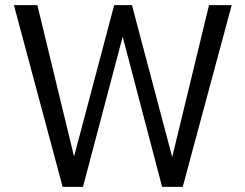

<svg xmlns="http://www.w3.org/2000/svg" viewBox="-20 -725 952 745"><path d="M223 0 34 -705H125L274 -90H260L423 -705H492L655 -90H642L791 -705H879L689 0H609L453 -594H459L302 0Z"/></svg>

Font: Nunito Sans 10pt Condensed Medium
Style: Regular
Weight: 500
Width: 3
Designer: Vernon Adams
Foundry: Vernon Adams
Version: Version 3.101;gftools[0.9.27]